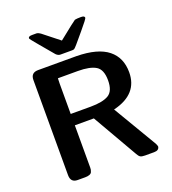

<svg xmlns="http://www.w3.org/2000/svg" viewBox="-159 -1022 1021 1140"><g transform="rotate(-20 351.5 -451.5)"><path d="M90.8 -46.9V-647.9Q90.8 -693.8 137.2 -693.8H379.9Q513.7 -691.9 578.1 -640.1Q641.1 -589.4 641.1 -497.1Q641.1 -359.9 485.8 -320.8Q482.9 -319.8 481 -319.8L645 -43Q650.9 -30.8 651.9 -23.9Q648.9 0 618.2 0H561Q540 0 531 -5.6Q522 -11.2 513.2 -27.8Q359.4 -293.9 350.1 -311H230V-43.9Q230 -36.1 229 -31Q228 -25.9 224.6 -17.3Q221.2 -8.8 210.2 -4.4Q199.2 0 183.1 0H134.8Q90.8 0 90.8 -46.9ZM150.9 -890.1Q150.9 -902.3 176.8 -901.9H203.1Q214.4 -900.9 227.3 -891.4Q240.2 -881.8 330.1 -810.1Q437 -896 444.8 -899.9Q457 -902.8 483.9 -902.8Q506.8 -902.8 506.8 -890.1Q506.8 -883.3 456.1 -823.2Q423.8 -785.2 400.9 -757.8Q386.7 -741.7 381.8 -738.3Q377 -734.9 367.2 -734.9H293.9Q278.8 -734.9 266.1 -748Q153.3 -880.9 151.9 -886.2Q150.9 -888.2 150.9 -890.1ZM230 -382.8H356Q432.1 -382.8 469.5 -404.8Q506.8 -426.8 506.8 -494.9Q506.8 -563 470 -585.4Q433.1 -607.9 356.9 -607.9H231L230 -574.2Z"/></g></svg>

Font: CMU Sans Serif
Style: Bold
Weight: 700
Version: Version 0.7.0